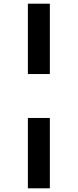

<svg xmlns="http://www.w3.org/2000/svg" viewBox="-20 -788 424 1040"><path d="M250 -387V-768H131V-387ZM250 232V-149H131V232Z"/></svg>

Font: Noto Sans UI Condensed ExtraBold
Style: Italic
Weight: 800
Width: 3
Designer: Monotype Design Team
Foundry: Monotype Imaging Inc.
Version: 1.001